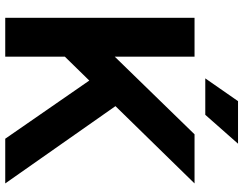

<svg xmlns="http://www.w3.org/2000/svg" viewBox="-118 -811 929 733"><g transform="rotate(90 346.5 -444.5)"><path d="M239.9 -389.7 509.6 0H680.3L364.6 -450.1ZM196.3 -227.5 680.3 -722.7Q668.1 -722.7 642.2 -722.7Q616.3 -722.7 586.5 -722.7Q556.7 -722.7 531 -722.7Q505.2 -722.7 492.8 -722.7L196.3 -418V-722.7H47.9V0H196.3ZM418.3 -763.7 528.6 -888.7H366.1L279.2 -763.7Z"/></g></svg>

Font: Giphurs SC
Style: Regular
Weight: 400
Version: Version 0.920